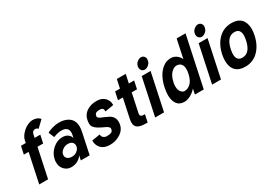

<svg xmlns="http://www.w3.org/2000/svg" viewBox="9 -1537 3305 2361"><g transform="rotate(-30 1662.0 -357.0)"><path d="M317.4 -412.1 230 0H104L191.4 -412.1H123.5L147.5 -523.9H215.3L223.6 -563Q234.9 -614.7 294.9 -669.4Q322.3 -694.3 358.4 -710.7Q394.5 -727.1 427.7 -727.1Q496.1 -727.1 531.2 -683.6L439.9 -596.2Q434.1 -605.5 422.1 -610.4Q410.2 -615.2 400.9 -615.2Q360.8 -615.2 351.6 -572.8L341.3 -523.9H421.9L397.9 -412.1Z M582 -231.4Q540.5 -200.2 540.5 -159.7Q540.5 -131.3 563.2 -112.3Q585.9 -93.3 626.5 -93.3Q667 -93.3 697.3 -117.2Q736.3 -147 736.3 -189.9Q736.3 -218.3 715.8 -237.1Q695.3 -255.9 655.3 -255.9Q615.2 -255.9 582 -231.4ZM666.5 -438Q619.1 -438 555.2 -412.1L522 -492.2Q547.4 -509.8 597.9 -523.9Q648.4 -538.1 685.1 -538.1Q721.7 -538.1 751 -532.5Q780.3 -526.9 806.6 -513.9Q833 -501 851.6 -481.4Q891.6 -439.5 891.6 -366.2Q891.6 -336.4 883.3 -297.4L820.3 0H694.8L709 -66.4Q691.9 -35.2 650.9 -10.5Q609.9 14.2 554 14.2Q498 14.2 458.5 -26.4Q418.9 -66.9 418.9 -130.9Q418.9 -153.3 423.8 -174.8Q440.9 -254.9 503.7 -308.3Q566.4 -361.8 639.6 -361.8Q688 -361.8 719 -337.2Q750 -312.5 753.4 -281.2L762.2 -321.3Q766.1 -338.4 766.1 -356Q766.1 -438 666.5 -438Z M1380.4 -398.4 1379.9 -391.1 1258.3 -370.1V-375.5Q1258.3 -404.3 1244.4 -414.6Q1230.5 -424.8 1202.4 -424.8Q1174.3 -424.8 1156.2 -416Q1138.2 -407.2 1132.8 -382.3Q1131.8 -376.5 1131.8 -368.4Q1131.8 -360.4 1142.8 -350.3Q1153.8 -340.3 1168.5 -334.2Q1183.1 -328.1 1210.2 -316.9Q1237.3 -305.7 1267.6 -289.6Q1335.9 -252.9 1335.9 -179.2Q1335.9 -80.6 1251 -27.3Q1184.6 14.2 1104.7 14.2Q1024.9 14.2 981.9 -27.8Q939 -69.8 938.5 -141.6L1055.7 -160.6V-158.2Q1055.7 -129.9 1076.2 -114Q1096.7 -98.1 1120.4 -98.1Q1144 -98.1 1156 -99.6Q1168 -101.1 1180.7 -105.5Q1206.1 -114.3 1211.9 -144Q1212.9 -149.9 1212.9 -158.2Q1212.9 -166.5 1200.4 -178.7Q1188 -190.9 1171.9 -198.5Q1155.8 -206.1 1129.9 -218Q1104 -230 1075 -247.3Q1045.9 -264.6 1027.3 -287.1Q1008.8 -309.6 1008.8 -338.9Q1008.8 -447.3 1085.9 -499Q1143.1 -537.1 1225.6 -537.1Q1302.2 -537.1 1342.8 -493.2Q1380.4 -452.6 1380.4 -398.4Z M1529.3 -412.1H1460.4L1484.4 -523.9H1553.2L1579.1 -646H1705.1L1679.2 -523.9H1754.4L1730.5 -412.1H1655.3L1598.6 -145Q1597.2 -137.7 1597.2 -131.8Q1597.2 -98.6 1643.1 -98.6H1662.1L1639.6 7.3H1620.6Q1537.1 7.3 1501.5 -16.6Q1465.8 -40.5 1465.8 -91.3Q1465.8 -112.3 1472.2 -143.1Z M1861.8 -523.9H1987.8L1876.5 0H1750.5ZM1878.4 -634.3Q1878.4 -675.8 1908.9 -702.6Q1939.5 -729.5 1966.6 -729.5Q1993.7 -729.5 2009.5 -712.2Q2025.4 -694.8 2025.4 -675.8Q2025.4 -626.5 1995.1 -599.9Q1964.8 -573.2 1937.7 -573.2Q1910.6 -573.2 1894.5 -590.6Q1878.4 -607.9 1878.4 -634.3Z M2314.5 0 2330.6 -76.7Q2296.4 -36.6 2250 -11.5Q2203.6 13.7 2161.6 13.7Q2091.3 13.7 2057.4 -33.2Q2023.4 -80.1 2023.4 -159.2Q2023.4 -206.1 2037.4 -271.5Q2051.3 -336.9 2083 -397.9Q2114.7 -459 2165.8 -498Q2216.8 -537.1 2278.8 -537.1Q2321.3 -537.1 2356.9 -512.5Q2392.6 -487.8 2409.7 -447.8L2465.3 -710H2591.3L2440.4 0ZM2162.1 -262.2Q2155.8 -233.4 2155.8 -207.5Q2155.8 -156.7 2178.2 -128.7Q2200.7 -100.6 2225.6 -100.6Q2250.5 -100.6 2270.3 -108.6Q2290 -116.7 2310.5 -134.3Q2355.5 -173.3 2374 -262.2Q2380.9 -293.5 2380.9 -321.8Q2380.9 -374.5 2356.9 -398.7Q2333 -422.9 2295.7 -422.9Q2258.3 -422.9 2219 -383.5Q2179.7 -344.2 2162.1 -262.2Z M2670.4 -523.9H2796.4L2685.1 0H2559.1ZM2687 -634.3Q2687 -675.8 2717.5 -702.6Q2748 -729.5 2775.1 -729.5Q2802.2 -729.5 2818.1 -712.2Q2834 -694.8 2834 -675.8Q2834 -626.5 2803.7 -599.9Q2773.4 -573.2 2746.3 -573.2Q2719.2 -573.2 2703.1 -590.6Q2687 -607.9 2687 -634.3Z M2975.6 -262.2Q2967.3 -221.7 2967.3 -194.3Q2967.3 -100.6 3049.8 -100.6Q3158.2 -100.6 3192.4 -262.2Q3200.7 -302.7 3200.7 -329.1Q3200.7 -422.9 3118.2 -422.9Q3009.3 -422.9 2975.6 -262.2ZM2852.5 -262.2Q2879.9 -389.2 2956.1 -463.1Q3032.2 -537.1 3142.1 -537.1Q3231 -537.1 3277.3 -488Q3323.7 -439 3323.7 -350.6Q3323.7 -309.6 3313.5 -262.2Q3286.1 -134.8 3210.4 -60.3Q3134.8 14.2 3024.9 14.2Q2936 14.2 2889.2 -34.9Q2842.3 -84 2842.3 -172.9Q2842.3 -213.9 2852.5 -262.2Z"/></g></svg>

Font: Tuffy
Style: BoldItalic
Weight: 700
Italic angle: -12°
Designer: Thatcher Ulrich, Karoly Barta, Michael Everson
Version: Version 001.271